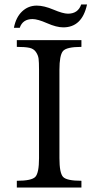

<svg xmlns="http://www.w3.org/2000/svg" viewBox="-20 -836 416 856"><path d="M154 -131V-525Q154 -559 152 -574.5Q150 -590 140 -604.5Q130 -619 110.5 -623Q91 -627 55 -627V-657H343V-627Q276 -627 260.5 -608Q245 -589 245 -525V-131Q245 -65 261 -47.5Q277 -30 343 -30V0H55V-30Q121 -30 137.5 -47.5Q154 -65 154 -131ZM342 -816H368Q346 -714 262 -714Q232 -714 190 -732.5Q148 -751 125 -751Q81 -751 68 -712H42Q51 -759 78.5 -785Q106 -811 144 -811Q176 -811 218.5 -793Q261 -775 283 -775Q328 -775 342 -816Z"/></svg>

Font: myMathFont
Style: Regular
Weight: 400
Designer: Ross Mills, John Hudson & Paul Hanslow, Tiro Typeworks Ltd; with prior portions MicroPress Inc., and Coen Hoffman. Math 
Foundry: Tiro Typeworks Ltd
Version: Version 2.13 b171